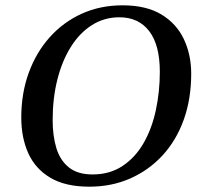

<svg xmlns="http://www.w3.org/2000/svg" viewBox="-20 -689 760 722"><path d="M316 13Q226 13 169.5 -20.5Q113 -54 86.5 -112.5Q60 -171 60 -247Q60 -338 88 -415Q116 -492 167 -549Q218 -606 287.5 -637.5Q357 -669 441 -669Q530 -669 587 -634.5Q644 -600 671.5 -541.5Q699 -483 699 -412Q699 -317 671 -239Q643 -161 591.5 -105Q540 -49 470 -18Q400 13 316 13ZM328 -33Q393 -33 441 -65Q489 -97 520 -151Q551 -205 566 -274.5Q581 -344 581 -419Q581 -520 541 -572Q501 -624 429 -624Q372 -624 325.5 -594.5Q279 -565 246 -512Q213 -459 195.5 -389Q178 -319 178 -237Q178 -178 192 -132Q206 -86 239 -59.5Q272 -33 328 -33Z"/></svg>

Font: STIX Two Text Medium
Style: Italic
Weight: 500
Italic angle: -12°
Designer: Ross Mills, John Hudson & Paul Hanslow, Tiro Typeworks Ltd; with prior portions MicroPress Inc. and Coen Hoffman, Elsevi
Foundry: Tiro Typeworks Ltd
Version: Version 2.13 b171